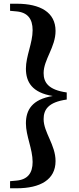

<svg xmlns="http://www.w3.org/2000/svg" viewBox="-20 -830 423 1030"><path d="M338 -334C238 -348 214 -389 214 -438C214 -510 278 -577 278 -664C278 -764 196 -810 70 -810H34V-772L67 -769C128 -764 155 -729 155 -668C155 -599 119 -529 119 -462C119 -390 152 -333 263 -315C152 -297 119 -240 119 -168C119 -101 155 -31 155 39C155 99 128 134 67 139L34 142V180H70C196 180 278 134 278 34C278 -53 214 -120 214 -191C214 -241 238 -282 338 -296Z"/></svg>

Font: Noto Serif CJK JP Black
Style: Regular
Weight: 900
Designer: Ryoko NISHIZUKA 西塚涼子 (kana & ideographs); Frank Grießhammer (Latin, Greek & Cyrillic); Wenlong ZHANG 张文龙 (bopomofo); San
Foundry: Adobe Systems Incorporated
Version: Version 1.001;PS 1.001;hotconv 16.6.54;makeotf.lib2.5.65590